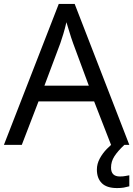

<svg xmlns="http://www.w3.org/2000/svg" viewBox="-20 -737 679 977"><path d="M545 0 459 -221H176L91 0H0L279 -717H360L638 0ZM352 -517Q349 -525 342 -546Q335 -567 328.5 -589.5Q322 -612 318 -624Q311 -593 302 -563.5Q293 -534 287 -517L206 -301H432ZM545 116Q545 161 590 161Q607 161 618.5 158.5Q630 156 638 155V211Q624 215 610 217.5Q596 220 576 220Q523 220 498 195Q473 170 473 126Q473 97 487.5 70Q502 43 523.5 21Q545 -1 565 -15L613 0Q579 32 562 58.5Q545 85 545 116Z"/></svg>

Font: Noto Sans Carian
Style: Regular
Weight: 400
Designer: Monotype Design Team
Foundry: Monotype Imaging Inc.
Version: Version 2.002; ttfautohint (v1.8.4.7-5d5b)